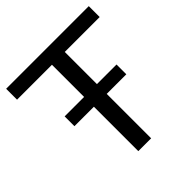

<svg xmlns="http://www.w3.org/2000/svg" viewBox="-189 -845 984 984"><g transform="rotate(-45 303.5 -352.5)"><path d="M257 0V-626H4V-705H603V-626H350V0ZM116 -322V-393H492V-322Z"/></g></svg>

Font: Nunito Sans Medium
Style: Regular
Weight: 500
Designer: Vernon Adams
Foundry: Vernon Adams
Version: Version 3.101; ttfautohint (v1.8.4.7-5d5b);gftools[0.9.27]